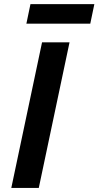

<svg xmlns="http://www.w3.org/2000/svg" viewBox="-20 -923 483 943"><path d="M35.5 0 186.5 -715H321.5L170.5 0ZM109.6 -806.8 129.6 -902.8H443.4L423.4 -806.8Z"/></svg>

Font: Wix Madefor Text
Style: Italic
Weight: 400
Italic angle: -12°
Designer: Dalton Maag Ltd
Foundry: Dalton Maag Ltd
Version: Version 3.100